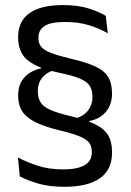

<svg xmlns="http://www.w3.org/2000/svg" viewBox="-20 -670 514 756"><path d="M331 -178.5 276.5 -203.5Q310.5 -213 327.2 -235.8Q344 -258.5 344 -285.5V-288.5Q344 -316 332.8 -332.8Q321.5 -349.5 293.2 -361.2Q265 -373 213 -383.5Q152 -396.5 116.8 -414.8Q81.5 -433 66.5 -459Q51.5 -485 51.5 -519.5V-524.5Q51.5 -586.5 96 -618.2Q140.5 -650 228.5 -650Q286 -650 328 -637Q370 -624 396.5 -607.5L404.5 -539Q371.5 -558 330.2 -570.8Q289 -583.5 236.5 -583.5Q180 -583.5 155.8 -567.8Q131.5 -552 131.5 -523V-518.5Q131.5 -499 142.2 -485.8Q153 -472.5 179.8 -462Q206.5 -451.5 254 -440Q316 -426 352.8 -409.5Q389.5 -393 405.2 -368Q421 -343 421 -303V-300Q421 -259 397.2 -230Q373.5 -201 331 -193.5ZM141.5 -415 194.5 -394.5Q163 -385 146 -364Q129 -343 129 -314.5V-310.5Q129 -284 140 -266.8Q151 -249.5 178 -237.5Q205 -225.5 254.5 -213.5Q316.5 -199 353 -181.5Q389.5 -164 405.2 -138.2Q421 -112.5 421 -73.5V-66.5Q421 -2 373.5 31.8Q326 65.5 233 65.5Q174 65.5 130.5 52.8Q87 40 58 24.5L50.5 -50Q86.5 -31 130.2 -17Q174 -3 228.5 -3Q285 -3 313.2 -19.8Q341.5 -36.5 341.5 -68.5V-73Q341.5 -94.5 330.5 -108.5Q319.5 -122.5 291.8 -133.8Q264 -145 213.5 -157Q154 -171.5 118.5 -189.5Q83 -207.5 67.2 -232.2Q51.5 -257 51.5 -292V-295.5Q51.5 -337 75 -364Q98.5 -391 142 -401Z"/></svg>

Font: Anek Kannada Medium
Style: Regular
Weight: 400
Version: Version 1.003